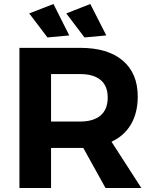

<svg xmlns="http://www.w3.org/2000/svg" viewBox="-20 -939 763 959"><path d="M507 0 396 -200H381H235V0H77V-700H381Q518 -700 593 -636.5Q668 -573 668 -457Q668 -376 634.5 -318.5Q601 -261 537 -231L686 0ZM235 -332H381Q447 -332 482.5 -362.5Q518 -393 518 -452Q518 -510 482.5 -539.5Q447 -569 381 -569H235ZM247 -919 326 -762 217 -752 126 -872ZM431 -919 511 -762 402 -752 311 -872Z"/></svg>

Font: Argentum Sans SemiBold
Style: Regular
Weight: 600
Designer: Julieta Ulanovsky (Modified by Cristiano Sobral)
Foundry: Julieta Ulanovsky
Version: Version 5.001;November 22, 2018;FontCreator 11.5.0.2425 64-b